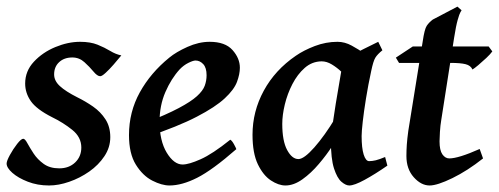

<svg xmlns="http://www.w3.org/2000/svg" viewBox="-27 -548 1522 586"><path d="M343.3 -378.9Q332.5 -365.7 319.6 -350.8Q306.6 -335.9 295.4 -325.7Q284.2 -315.4 278.8 -315.4Q270 -315.4 258.3 -329.6Q246.6 -343.8 230.7 -358.2Q214.8 -372.6 193.8 -372.6Q168.9 -372.6 153.6 -358.4Q138.2 -344.2 138.2 -320.8Q138.2 -301.3 155.8 -285.2Q173.3 -269 209 -251Q233.9 -238.8 257.1 -222.7Q280.3 -206.5 294.9 -183.8Q309.6 -161.1 309.6 -129.4Q309.6 -98.1 291.7 -71.3Q273.9 -44.4 245.4 -24.4Q216.8 -4.4 184.3 6.8Q151.9 18.1 122.6 18.1Q87.4 18.1 57.9 6.6Q28.3 -4.9 10.7 -20.5Q-6.8 -36.1 -6.8 -48.8Q-6.8 -56.6 3.2 -75Q13.2 -93.3 25.4 -108.9Q37.6 -124.5 43.9 -124.5Q49.3 -124.5 56.6 -110.8Q64 -97.2 75.7 -79.3Q87.4 -61.5 106.2 -47.9Q125 -34.2 153.8 -34.2Q183.6 -34.2 202.4 -52.2Q221.2 -70.3 221.2 -97.7Q221.2 -129.4 193.6 -151.6Q166 -173.8 131.8 -190.4Q84.5 -214.4 67.1 -239.3Q49.8 -264.2 49.8 -293Q49.8 -331.1 76.4 -359.6Q103 -388.2 141.8 -404.3Q180.7 -420.4 217.3 -420.4Q249 -420.4 270.8 -411.6Q292.5 -402.8 309.3 -392.6Q326.2 -382.3 343.3 -378.9Z M705.1 -341.3Q705.1 -321.8 696.3 -298.1Q687.5 -274.4 658.9 -247.8Q630.4 -221.2 573.5 -191.7Q516.6 -162.1 420.9 -129.9L417.5 -173.3Q481 -198.2 518.3 -218Q555.7 -237.8 574 -254.4Q592.3 -271 597.9 -286.4Q603.5 -301.8 603.5 -318.4Q603.5 -341.3 593.3 -352.3Q583 -363.3 569.8 -363.3Q562.5 -363.3 548.1 -356.2Q533.7 -349.1 521.5 -336.4Q495.6 -308.1 477.8 -267.1Q460 -226.1 460 -176.8Q460 -118.2 481.9 -82Q503.9 -45.9 530.3 -45.9Q549.3 -45.9 585.4 -62Q621.6 -78.1 675.8 -121.6Q681.2 -118.7 687.3 -107.4Q693.4 -96.2 694.3 -92.8Q621.1 -28.8 574.7 -5.4Q528.3 18.1 490.2 18.1Q466.8 18.1 437.7 3.2Q408.7 -11.7 387.7 -45.4Q366.7 -79.1 366.7 -135.7Q366.7 -206.5 399.7 -266.1Q432.6 -325.7 489.7 -372.1Q510.3 -389.2 544.9 -404.8Q579.6 -420.4 612.8 -420.4Q660.2 -420.4 682.6 -395.3Q705.1 -370.1 705.1 -341.3Z M1155.3 -42.5Q1117.2 -16.1 1085.7 1Q1054.2 18.1 1039.1 18.1Q1028.3 18.1 1015.1 6.8Q1002 -4.4 992.4 -33.9Q982.9 -63.5 982.9 -118.2Q982.9 -131.3 987.3 -162.8Q991.7 -194.3 997.8 -231.7Q1003.9 -269 1009.5 -300.8Q1015.1 -332.5 1017.1 -345.7Q1020 -359.4 1039.1 -372.8Q1058.1 -386.2 1082.8 -398.4Q1107.4 -410.6 1127.4 -420.4L1140.1 -394.5Q1125 -382.3 1118.7 -372.1Q1112.3 -361.8 1106 -331.5Q1096.7 -288.6 1090.1 -247.8Q1083.5 -207 1080.1 -176.5Q1076.7 -146 1076.7 -132.8Q1076.7 -96.2 1083 -76.2Q1089.4 -56.2 1099.6 -56.2Q1108.9 -56.2 1119.9 -58.8Q1130.9 -61.5 1148.4 -68.8ZM1112.8 -371.6Q1100.1 -362.8 1090.1 -344.7Q1080.1 -326.7 1071.8 -311.8Q1063.5 -296.9 1055.7 -296.9Q1049.8 -296.9 1039.3 -306.4Q1028.8 -315.9 1015.1 -328.9Q1001.5 -341.8 985.8 -351.3Q970.2 -360.8 954.6 -360.8Q925.3 -360.4 903.1 -340.8Q880.9 -321.3 865.5 -291.5Q850.1 -261.7 842.3 -229.2Q834.5 -196.8 834.5 -169.9Q834.5 -117.7 849.4 -90.1Q864.3 -62.5 883.8 -62.5Q900.9 -62.5 932.4 -98.1Q963.9 -133.8 996.6 -188L987.3 -102.5Q969.7 -75.2 946 -47.4Q922.4 -19.5 896 -0.7Q869.6 18.1 844.2 18.1Q823.2 18.1 799.8 2.7Q776.4 -12.7 760 -46.6Q743.7 -80.6 743.7 -136.7Q743.7 -208 778.1 -271.2Q812.5 -334.5 876 -377.9Q899.9 -394.5 933.8 -407.5Q967.8 -420.4 1002.9 -420.4Q1025.4 -420.4 1046.6 -408.7Q1067.9 -397 1085 -385Q1102.1 -373 1112.8 -371.6Z M1475.6 -391.1Q1469.7 -382.8 1457.3 -371.1Q1444.8 -359.4 1432.6 -349.1Q1420.4 -338.9 1415 -335.9Q1409.7 -348.1 1394 -352.1Q1378.4 -356 1348.1 -356H1190.9L1181.2 -372.1L1232.9 -406.2H1464.4ZM1447.3 -64.5Q1399.9 -26.9 1353.8 -4.4Q1307.6 18.1 1284.2 18.1Q1258.3 18.1 1235.8 -7.1Q1213.4 -32.2 1213.4 -71.8Q1213.4 -88.9 1214.6 -106.4Q1215.8 -124 1219.2 -148.9L1263.2 -421.9Q1268.6 -459 1275.4 -469.2Q1282.2 -479.5 1293.9 -488.3L1369.1 -527.8L1381.8 -516.6Q1381.8 -516.6 1378.4 -511Q1375 -505.4 1369.9 -487.3Q1364.7 -469.2 1358.9 -432.1L1319.8 -182.1Q1316.9 -165 1315.7 -145.5Q1314.5 -126 1314.5 -116.7Q1314.5 -89.4 1323.2 -76.9Q1332 -64.5 1344.2 -64.5Q1372.1 -64.5 1437 -93.3Z"/></svg>

Font: Dai Banna SIL Medium
Style: Italic
Weight: 500
Italic angle: -11°
Designer: Victor Gaultney
Foundry: SIL International
Version: Version 4.000